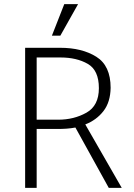

<svg xmlns="http://www.w3.org/2000/svg" viewBox="-20 -912 652 932"><path d="M292 -892H359L273 -739H232ZM274 -633H158V-331H263Q339 -331 399.5 -365Q460 -399 460 -484Q460 -571 406 -602Q352 -633 274 -633ZM517 -486Q516 -416 482 -372.5Q448 -329 394 -308L571 0H508L346 -293Q325 -289 304 -287.5Q283 -286 261 -286H158V0H102V-680H272Q378 -680 447.5 -636.5Q517 -593 517 -486Z"/></svg>

Font: Palanquin ExtraLight
Style: Regular
Weight: 275
Designer: Pria Ravichandran
Version: Version 1.001